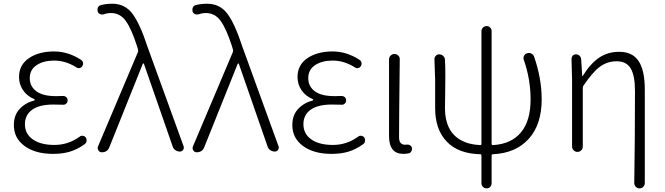

<svg xmlns="http://www.w3.org/2000/svg" viewBox="-20 -828 3634 1049"><path d="M269.5 12.7Q172.9 12.7 114.3 -30.3Q55.7 -73.2 55.7 -144.5Q55.7 -199.2 87.4 -232.9Q119.1 -266.6 168 -279.3Q169.9 -280.3 169.9 -282.7Q169.9 -285.2 168 -286.1Q127.9 -302.7 106 -335Q84 -367.2 84 -407.2Q84 -473.6 138.2 -510.3Q192.4 -546.9 275.4 -546.9Q352.5 -546.9 422.9 -501Q431.6 -495.1 433.6 -485.4Q435.5 -475.6 429.7 -466.8Q424.8 -458 415 -456.1Q405.3 -454.1 397.5 -460Q337.9 -497.1 276.4 -497.1Q217.8 -497.1 180.2 -472.2Q142.6 -447.3 142.6 -401.4Q142.6 -356.4 178.2 -329.6Q213.9 -302.7 287.1 -302.7Q310.5 -302.7 324.2 -303.7Q335 -303.7 342.3 -296.9Q349.6 -290 349.6 -279.8Q349.6 -269.5 342.3 -262.2Q335 -254.9 324.2 -255.9Q295.9 -256.8 271.5 -256.8Q195.3 -256.8 155.8 -228.5Q116.2 -200.2 116.2 -149.4Q116.2 -96.7 159.2 -66.4Q202.1 -36.1 277.3 -36.1Q352.5 -36.1 415 -81.1Q422.9 -87.9 433.1 -85.9Q443.4 -84 449.2 -76.2Q453.1 -69.3 453.1 -61.5Q453.1 -47.9 442.4 -40Q402.3 -11.7 362.3 0.5Q322.3 12.7 269.5 12.7Z M576.2 -20.5Q570.3 -7.8 558.6 -1Q549.8 3.9 539.1 3.9Q536.1 3.9 534.2 3.9Q522.5 2.9 516.6 -7.8Q513.7 -13.7 513.7 -18.6Q513.7 -23.4 515.6 -28.3L733.4 -543Q736.3 -549.8 734.4 -556.6L728.5 -576.2Q698.2 -670.9 667 -713.9Q635.7 -756.8 586.9 -756.8Q566.4 -756.8 546.9 -750Q536.1 -747.1 526.9 -751Q517.6 -754.9 513.7 -764.6Q512.7 -769.5 512.7 -774.4Q512.7 -780.3 514.6 -786.1Q519.5 -796.9 530.3 -799.8Q558.6 -807.6 593.8 -807.6Q663.1 -807.6 704.1 -752.4Q745.1 -697.3 785.2 -574.2L983.4 -28.3Q984.4 -24.4 984.4 -21.5Q984.4 -14.6 980.5 -8.8Q973.6 0 962.9 0Q949.2 0 938 -7.8Q926.8 -15.6 922.9 -29.3L766.6 -478.5Q765.6 -481.4 763.2 -481.4Q760.7 -481.4 759.8 -478.5Z M1094.7 -20.5Q1088.9 -7.8 1077.1 -1Q1068.4 3.9 1057.6 3.9Q1054.7 3.9 1052.7 3.9Q1041 2.9 1035.2 -7.8Q1032.2 -13.7 1032.2 -18.6Q1032.2 -23.4 1034.2 -28.3L1252 -543Q1254.9 -549.8 1252.9 -556.6L1247.1 -576.2Q1216.8 -670.9 1185.5 -713.9Q1154.3 -756.8 1105.5 -756.8Q1085 -756.8 1065.4 -750Q1054.7 -747.1 1045.4 -751Q1036.1 -754.9 1032.2 -764.6Q1031.2 -769.5 1031.2 -774.4Q1031.2 -780.3 1033.2 -786.1Q1038.1 -796.9 1048.8 -799.8Q1077.1 -807.6 1112.3 -807.6Q1181.6 -807.6 1222.7 -752.4Q1263.7 -697.3 1303.7 -574.2L1502 -28.3Q1502.9 -24.4 1502.9 -21.5Q1502.9 -14.6 1499 -8.8Q1492.2 0 1481.4 0Q1467.8 0 1456.5 -7.8Q1445.3 -15.6 1441.4 -29.3L1285.2 -478.5Q1284.2 -481.4 1281.7 -481.4Q1279.3 -481.4 1278.3 -478.5Z M1791 12.7Q1694.3 12.7 1635.7 -30.3Q1577.1 -73.2 1577.1 -144.5Q1577.1 -199.2 1608.9 -232.9Q1640.6 -266.6 1689.5 -279.3Q1691.4 -280.3 1691.4 -282.7Q1691.4 -285.2 1689.5 -286.1Q1649.4 -302.7 1627.4 -335Q1605.5 -367.2 1605.5 -407.2Q1605.5 -473.6 1659.7 -510.3Q1713.9 -546.9 1796.9 -546.9Q1874 -546.9 1944.3 -501Q1953.1 -495.1 1955.1 -485.4Q1957 -475.6 1951.2 -466.8Q1946.3 -458 1936.5 -456.1Q1926.8 -454.1 1918.9 -460Q1859.4 -497.1 1797.9 -497.1Q1739.3 -497.1 1701.7 -472.2Q1664.1 -447.3 1664.1 -401.4Q1664.1 -356.4 1699.7 -329.6Q1735.4 -302.7 1808.6 -302.7Q1832 -302.7 1845.7 -303.7Q1856.4 -303.7 1863.8 -296.9Q1871.1 -290 1871.1 -279.8Q1871.1 -269.5 1863.8 -262.2Q1856.4 -254.9 1845.7 -255.9Q1817.4 -256.8 1793 -256.8Q1716.8 -256.8 1677.2 -228.5Q1637.7 -200.2 1637.7 -149.4Q1637.7 -96.7 1680.7 -66.4Q1723.6 -36.1 1798.8 -36.1Q1874 -36.1 1936.5 -81.1Q1944.3 -87.9 1954.6 -85.9Q1964.8 -84 1970.7 -76.2Q1974.6 -69.3 1974.6 -61.5Q1974.6 -47.9 1963.9 -40Q1923.8 -11.7 1883.8 0.5Q1843.8 12.7 1791 12.7Z M2183.6 12.7Q2105.5 12.7 2105.5 -85V-503.9Q2105.5 -515.6 2114.3 -524.4Q2123 -533.2 2135.3 -533.2Q2147.5 -533.2 2156.2 -524.4Q2165 -515.6 2164.1 -503.9Q2160.2 -168 2160.2 -78.1Q2160.2 -37.1 2194.3 -37.1Q2198.2 -37.1 2203.1 -38.1Q2212.9 -39.1 2220.7 -34.2Q2228.5 -29.3 2230.5 -21.5Q2231.4 -17.6 2231.4 -14.6Q2231.4 -7.8 2227.5 -2Q2222.7 7.8 2212.9 9.8Q2199.2 12.7 2183.6 12.7Z M2841.8 -501Q2837.9 -512.7 2843.3 -523.4Q2848.6 -534.2 2860.4 -537.1Q2872.1 -541 2883.3 -535.2Q2894.5 -529.3 2898.4 -517.6Q2939.5 -398.4 2939.5 -285.2Q2939.5 -147.5 2868.7 -69.3Q2797.9 8.8 2673.8 14.6Q2666 14.6 2666 22.5V172.9Q2666 184.6 2658.2 192.9Q2650.4 201.2 2638.7 201.2Q2627 201.2 2618.7 192.9Q2610.4 184.6 2610.4 172.9V22.5Q2610.4 14.6 2603.5 14.6Q2483.4 11.7 2420.4 -54.7Q2357.4 -121.1 2357.4 -237.3V-393.6L2353.5 -504.9Q2353.5 -514.6 2360.4 -522.5Q2368.2 -531.2 2378.9 -531.2Q2391.6 -531.2 2400.9 -522.9Q2410.2 -514.6 2411.1 -502Q2413.1 -473.6 2413.1 -410.2Q2413.1 -373 2412.1 -310.1Q2411.1 -247.1 2411.1 -235.4Q2411.1 -174.8 2432.6 -130.9Q2454.1 -86.9 2497.6 -62.5Q2541 -38.1 2603.5 -35.2Q2610.4 -35.2 2610.4 -42V-657.2Q2610.4 -668.9 2618.7 -677.2Q2627 -685.5 2638.7 -685.5Q2650.4 -685.5 2658.2 -677.2Q2666 -668.9 2666 -657.2V-42Q2666 -35.2 2673.8 -35.2Q2772.5 -41 2825.7 -104Q2878.9 -167 2878.9 -285.2Q2878.9 -395.5 2841.8 -501Z M3502.9 171.9Q3502.9 183.6 3494.6 192.4Q3486.3 201.2 3474.1 201.2Q3461.9 201.2 3453.6 192.4Q3445.3 183.6 3445.3 171.9Q3449.2 -53.7 3449.2 -331.1Q3449.2 -415 3425.8 -454.1Q3402.3 -493.2 3349.6 -493.2Q3298.8 -493.2 3258.8 -464.4Q3218.8 -435.5 3168 -360.4Q3164.1 -354.5 3164.1 -346.7V-27.3Q3164.1 -14.6 3155.3 -6.3Q3146.5 2 3134.8 2Q3123 2 3114.3 -6.8Q3105.5 -15.6 3105.5 -27.3V-393.6L3102.5 -506.8Q3102.5 -515.6 3108.4 -523.4Q3116.2 -531.2 3127 -531.2Q3138.7 -531.2 3146.5 -523.4Q3154.3 -515.6 3155.3 -503.9L3161.1 -412.1Q3161.1 -411.1 3162.1 -411.1Q3163.1 -411.1 3163.1 -412.1Q3207 -482.4 3254.4 -513.7Q3301.8 -544.9 3363.3 -544.9Q3435.5 -544.9 3469.2 -494.1Q3502.9 -443.4 3502.9 -338.9Z"/></svg>

Font: Gen Jyuu Gothic Light
Style: Regular
Weight: 200
Designer: [Source Han Sans]
Ryoko NISHIZUKA  (kana & ideographs); Paul D. Hunt (Latin, Greek & Cyrillic); Wenlong ZHANG  (bopomofo
Version: Version 1.002.20150607